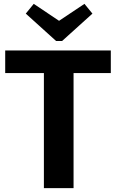

<svg xmlns="http://www.w3.org/2000/svg" viewBox="-20 -969 598 989"><path d="M112.8 -898.9 153.8 -949.2 284.2 -861.8 415 -949.2 456.1 -898.9 299.8 -757.8H269ZM550.8 -592.8H358.9V0H206.1V-592.8H6.8V-709H550.8Z"/></svg>

Font: Sarala
Style: Bold
Weight: 700
Designer: Andres Torresi
Foundry: Huerta Tipografica
Version: Version 1.004;PS 001.003;hotconv 1.0.70;makeotf.lib2.5.58329